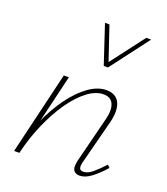

<svg xmlns="http://www.w3.org/2000/svg" viewBox="-131 -795 774 891"><g transform="rotate(20 256.0 -349.5)"><path d="M365 4Q351 4 341.5 -3Q332 -10 330.5 -23Q329 -36 333 -56L390 -282Q403 -331 391 -360Q379 -389 342 -389Q304 -389 263.5 -358.5Q223 -328 185.5 -274.5Q148 -221 117 -150.5Q86 -80 67 0H47Q69 -88 102.5 -163.5Q136 -239 177 -294.5Q218 -350 262 -381Q306 -412 349 -412Q379 -412 397.5 -396.5Q416 -381 420.5 -351Q425 -321 415 -280L358 -59Q353 -40 356.5 -29.5Q360 -19 374 -19Q397 -19 420 -38.5Q443 -58 472 -89L484 -77Q451 -40 421.5 -18Q392 4 365 4ZM41 0 138 -408H163L66 0ZM297 -513 304 -527 438 -703H462L318 -513ZM297 -513 234 -703H256L315 -528L318 -513Z"/></g></svg>

Font: Ysabeau Office Thin
Style: Italic
Weight: 250
Italic angle: -12°
Designer: Christian Thalmann (Catharsis Fonts)
Version: Version 2.001;gftools[0.9.30]; featfreeze: tnum,lnum,ss02